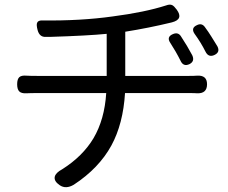

<svg xmlns="http://www.w3.org/2000/svg" viewBox="-20 -760 972 817"><path d="M234 28Q209 11 213 -8Q217 -25 245 -40Q332 -95 378 -172Q425 -252 432 -364H140Q108 -364 92 -363Q71 -362 62 -371Q53 -380 53 -401.5Q53 -423 62 -431.5Q71 -440 93 -438Q108 -437 139 -437H286H434V-616Q353 -608 192 -603Q180 -603 174 -603Q148 -602 140 -632Q134 -655 138 -663Q142 -674 162 -673Q323 -671 459 -690Q597 -708 687 -737Q703 -743 713 -738Q721 -734 732 -719Q762 -678 712 -665L708 -664Q613 -641 513 -625V-437H784Q806 -437 818 -438Q861 -441 861 -401.5Q861 -362 820 -363Q808 -364 785 -364H512Q504 -233 454 -141Q401 -44 294 26Q260 46 234 28ZM748 -502Q738 -522 727 -541Q713 -565 705 -577Q687 -603 716 -615Q737 -624 749 -607Q778 -563 798 -525Q810 -499 786 -487Q760 -475 748 -502ZM854 -541Q835 -579 808 -616Q791 -641 818 -653Q838 -663 851 -646Q868 -623 879 -605Q897 -577 905 -563Q918 -538 892.5 -526Q867 -514 854 -541Z"/></svg>

Font: GenSenRounded JP R
Style: Regular
Weight: 400
Version: Version 1.501;PS 1;hotconv 16.6.51;makeotf.lib2.5.65220